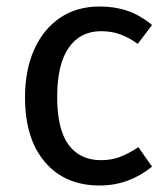

<svg xmlns="http://www.w3.org/2000/svg" viewBox="-20 -559 517 591"><path d="M448 -482 404 -424Q376 -444 349.5 -453.5Q323 -463 291 -463Q227 -463 191.5 -412Q156 -361 156 -261Q156 -161 191 -113.5Q226 -66 291 -66Q322 -66 348 -75.5Q374 -85 406 -106L448 -46Q376 12 287 12Q180 12 118.5 -60Q57 -132 57 -259Q57 -343 85 -406Q113 -469 164.5 -504Q216 -539 287 -539Q334 -539 373 -525.5Q412 -512 448 -482Z"/></svg>

Font: Fira GO
Style: Regular
Weight: 400
Designer: Carrois Corporate
Foundry: Carrois Corporate GbR
Version: Version 0.300